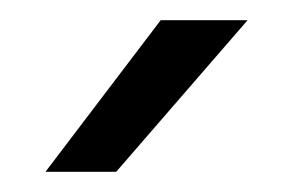

<svg xmlns="http://www.w3.org/2000/svg" viewBox="-20 -735 290 190"><path d="M139 -715H225L95 -565H25Z"/></svg>

Font: PT Root UI
Style: Regular
Weight: 400
Designer: Vitaly Kuzmin
Foundry: ParaType Ltd.
Version: Version 2.001G